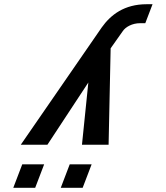

<svg xmlns="http://www.w3.org/2000/svg" viewBox="-20 -700 786 910"><path d="M675.5 -680C568.9 -680 504.7 -629.7 462.2 -570L78.5 -14H204.7L398.7 -309L368.5 -14H494.7L504.4 -471L561.6 -552C575.1 -572.6 607 -590 643.6 -590H668.6L703 -680ZM189.2 79H85.4L43 190H146.8ZM414.2 79H310.4L268 190H371.8Z"/></svg>

Font: Din Kursivschrift
Style: Extended Italic
Weight: 400
Version: Version 1.089